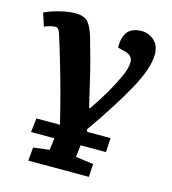

<svg xmlns="http://www.w3.org/2000/svg" viewBox="-117 -622 832 928"><g transform="rotate(15 299.0 -157.5)"><path d="M110 216 116 149 196 139 204 79H87L95 9H213Q194 -70 175.5 -139Q157 -208 137.5 -274.5Q118 -341 95 -414Q89 -430 84 -436.5Q79 -443 69 -443Q60 -443 44.5 -439Q29 -435 15 -429L-6 -494Q9 -502 35 -510.5Q61 -519 90.5 -525Q120 -531 146 -531Q191 -531 210.5 -508.5Q230 -486 245 -434Q276 -328 295.5 -244Q315 -160 328 -106H333Q372 -163 397.5 -207.5Q423 -252 443 -295Q454 -318 459 -337.5Q464 -357 464 -371Q464 -389 454 -399Q444 -409 428 -414L388 -424Q385 -531 478 -531Q513 -531 540.5 -507Q568 -483 568 -437Q568 -368 507.5 -258.5Q447 -149 344 -2L349 8H466L462 79H335L328 139L417 151L413 216Z"/></g></svg>

Font: Literata 7pt
Style: Bold Italic
Weight: 700
Italic angle: -2°
Designer: Latin by Veronika Burian and Jose Scaglione. Greek by Irene Vlachou. Cyrillic by Vera Evstafieva
Foundry: TypeTogether
Version: Version 3.002